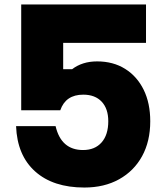

<svg xmlns="http://www.w3.org/2000/svg" viewBox="-20 -820 740 860"><path d="M75 -800H634V-628H263V-510H303Q325 -527 353 -536Q381 -545 415 -545Q487 -545 540.5 -511.5Q594 -478 623.5 -418Q653 -358 653 -277Q653 -187 616.5 -120.5Q580 -54 513.5 -17Q447 20 358 20Q218 20 137.5 -52Q57 -124 52 -255H229Q254 -148 352 -148Q405 -148 435 -182Q465 -216 465 -277Q465 -333 435.5 -364.5Q406 -396 353 -396Q274 -396 250 -326H75Z"/></svg>

Font: Martian Mono ExtraBold
Style: Regular
Weight: 800
Monospace: yes
Designer: Roman Shamin
Foundry: Evil Martians
Version: Version 1.000; ttfautohint (v1.8.4.7-5d5b)